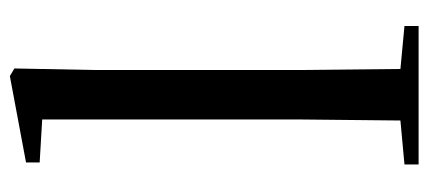

<svg xmlns="http://www.w3.org/2000/svg" viewBox="-254 -594 849 380"><g transform="rotate(-90 170.0 -404.5)"><path d="M120 0H308V-28L223 -36L221 -230V-644L224 -800L209 -809L38 -777V-750L123 -745V-230L121 -36L34 -28V0Z"/></g></svg>

Font: Source Han Serif CN Medium
Style: Regular
Weight: 500
Designer: Ryoko NISHIZUKA 西塚涼子 (kana & ideographs); Frank Grießhammer (Latin, Greek & Cyrillic); Wenlong ZHANG 张文龙 (bopomofo); San
Foundry: Adobe
Version: Version 2.002;hotconv 1.1.0;makeotfexe 2.6.0